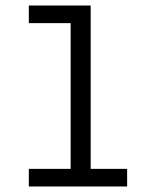

<svg xmlns="http://www.w3.org/2000/svg" viewBox="-20 -674 570 702"><path d="M85.4 7.8V-56.6H238.3V-589.4H85.4V-653.8H311.5V-56.6H444.8V7.8Z"/></svg>

Font: AzarMehrMonospaced
Style: SerifBold
Weight: 1
Designer: Amin Abedi
Version: Version 1.00